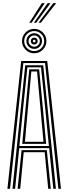

<svg xmlns="http://www.w3.org/2000/svg" viewBox="-20 -1182 428 1202"><path d="M26.5 0 112.5 -800H275.8L361.8 0H345.5L262 -787H126.2L42.8 0ZM58.2 0 137.8 -773.5H250.5L330 0H313.8L287.8 -254.8H100.5L74.5 0ZM101.2 -267.8H286L263.8 -495.8L236.8 -760.5H151.5L123.8 -495.8ZM119.2 -281.2 139.2 -495.8 163.2 -747.8H225L249.2 -495.8L269 -281.2ZM136 -294.2H252.2L234 -495.8L212 -734.8H176.2L154.2 -495.8ZM90.2 0 115.2 -242.2H273L298 0H281.8L259.8 -229H128.5L106.5 0ZM194.2 -848.5Q162.5 -848.5 140.1 -870.9Q117.8 -893.2 117.8 -924.8Q117.8 -956.5 140.1 -978.9Q162.5 -1001.2 194.2 -1001.2Q225.8 -1001.2 248.1 -978.9Q270.5 -956.5 270.5 -924.8Q270.5 -893.2 248.1 -870.9Q225.8 -848.5 194.2 -848.5ZM194.2 -862.2Q220.2 -862.2 238.5 -880.5Q256.8 -898.8 256.8 -924.8Q256.8 -951 238.5 -969.2Q220.2 -987.5 194.2 -987.5Q168 -987.5 149.8 -969.2Q131.5 -951 131.5 -924.8Q131.5 -898.8 149.8 -880.5Q168 -862.2 194.2 -862.2ZM194.2 -876Q173.8 -876 159.5 -890.2Q145.2 -904.5 145.2 -924.8Q145.2 -945.2 159.5 -959.5Q173.8 -973.8 194.2 -973.8Q214.5 -973.8 228.8 -959.5Q243 -945.2 243 -924.8Q243 -904.5 228.8 -890.2Q214.5 -876 194.2 -876ZM194.2 -889.5Q208.8 -889.5 219.1 -900Q229.5 -910.5 229.5 -924.8Q229.5 -939.5 219.1 -949.9Q208.8 -960.2 194.2 -960.2Q179.8 -960.2 169.2 -949.9Q158.8 -939.5 158.8 -924.8Q158.8 -910.5 169.2 -900Q179.8 -889.5 194.2 -889.5ZM194.2 -903.2Q185 -903.2 178.8 -909.5Q172.5 -915.8 172.5 -924.8Q172.5 -934 178.8 -940.2Q185 -946.5 194.2 -946.5Q203.2 -946.5 209.5 -940.2Q215.8 -934 215.8 -924.8Q215.8 -915.8 209.5 -909.5Q203.2 -903.2 194.2 -903.2ZM194.2 -916.8Q202.2 -916.8 202.2 -924.8Q202.2 -933 194.2 -933Q186 -933 186 -924.8Q186 -916.8 194.2 -916.8ZM163.5 -1039.8 242.2 -1162.5H260.5L178.2 -1039.8ZM221.2 -1039.8 313.8 -1162.5H331.8L236 -1039.8ZM192.5 -1039.8 278 -1162.5H296.2L207 -1039.8Z"/></svg>

Font: Big Shoulders Inline Text
Style: Regular
Weight: 400
Designer: Patric King
Foundry: XO Type Co
Version: Version 1.000